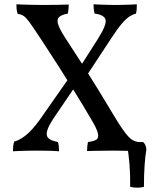

<svg xmlns="http://www.w3.org/2000/svg" viewBox="-20 -699 747 891"><path d="M627 3Q613 2 592 1.5Q571 1 548.5 0.5Q526 0 505 0Q485 0 462.5 0.5Q440 1 419.5 1Q399 1 384 2Q384 -7 385 -18.5Q386 -30 388 -40Q414 -43 426.5 -50.5Q439 -58 434.5 -79.5Q430 -101 404 -144Q368 -206 329.5 -268Q291 -330 251.5 -392Q212 -454 171 -516Q144 -557 128 -580Q112 -603 102 -614Q92 -625 83 -629Q74 -633 62 -635Q58 -647 57 -658Q56 -669 56 -679Q74 -678 95 -677.5Q116 -677 137.5 -676.5Q159 -676 178 -676Q207 -676 241.5 -676.5Q276 -677 299 -678Q299 -669 298 -658Q297 -647 295 -636Q267 -631 255 -620.5Q243 -610 249 -588.5Q255 -567 279 -529Q320 -467 359.5 -405Q399 -343 437 -281Q475 -219 512 -157Q533 -122 548.5 -100Q564 -78 575.5 -65.5Q587 -53 598 -47.5Q609 -42 621 -40Q624 -31 625.5 -19.5Q627 -8 627 3ZM40 3Q40 -5 41 -18.5Q42 -32 46 -42Q70 -48 99 -70.5Q128 -93 165 -144L298 -334L327 -295L232 -155Q207 -118 199.5 -94.5Q192 -71 204 -58.5Q216 -46 249 -40Q252 -30 253 -18.5Q254 -7 254 3Q229 1 200.5 0.5Q172 0 144 0Q125 0 106.5 0.5Q88 1 71 1.5Q54 2 40 3ZM369 -328 339 -369 434 -518Q475 -583 470 -606.5Q465 -630 419 -636Q416 -647 415 -659Q414 -671 414 -679Q431 -678 448.5 -677.5Q466 -677 483.5 -676.5Q501 -676 516 -676Q531 -676 549.5 -676.5Q568 -677 585.5 -677.5Q603 -678 615 -679Q615 -669 614.5 -658Q614 -647 611 -636Q596 -632 581 -622.5Q566 -613 546 -590Q526 -567 496 -521ZM584 168Q585 115 581 63.5Q577 12 569 -26L584 -40H644Q659 -27 659 -4Q654 25 651 68.5Q648 112 648 168Q635 172 617.5 172Q600 172 584 168Z"/></svg>

Font: Vollkorn
Style: Regular
Weight: 400
Designer: Friedrich Althausen
Foundry: Friedrich Althausen
Version: Version 5.001